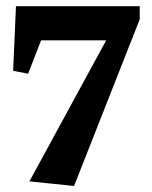

<svg xmlns="http://www.w3.org/2000/svg" viewBox="-20 -598 503 634"><path d="M72.8 -354.5 115.7 -464.8H330.6L77.1 1L224.6 16.1L441.4 -534.2V-577.6H32.7L23.4 -364.3Z"/></svg>

Font: Neuton
Style: Bold
Weight: 700
Designer: Brian M Zick
Foundry: Brian M Zick
Version: Version 1.560